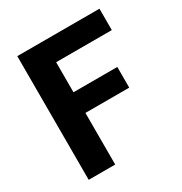

<svg xmlns="http://www.w3.org/2000/svg" viewBox="-165 -821 890 941"><g transform="rotate(-30 280.5 -350.0)"><path d="M66 0V-700H531V-579H216V-409H464V-292H216V0Z"/></g></svg>

Font: DM Sans 18pt Black
Style: Regular
Weight: 900
Designer: Colophon Foundry, Jonny Pinhorn
Foundry: Colophon Foundry
Version: Version 4.004;gftools[0.9.30]